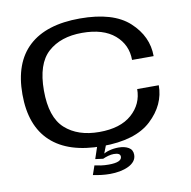

<svg xmlns="http://www.w3.org/2000/svg" viewBox="-90 -771 1011 1016"><g transform="rotate(-10 416.0 -263.0)"><path d="M404.5 4.5Q583.5 4.5 669.2 -75.8Q755 -156 755 -261H639Q639 -180.5 577.8 -126.2Q516.5 -72 403 -72Q287.5 -72 219.5 -133.5Q151.5 -195 151.5 -338.5Q151.5 -482 219.5 -543.2Q287.5 -604.5 403 -604.5Q516.5 -604.5 577.8 -551.8Q639 -499 639 -417.5H755Q755 -524 669.2 -602.8Q583.5 -681.5 404.5 -681.5Q223.5 -681.5 129.8 -594.8Q36 -508 36 -338.5Q36 -169.5 130 -82.5Q224 4.5 404.5 4.5ZM420.5 156.5Q447 156.5 472.8 151.8Q498.5 147 519 137.2Q539.5 127.5 551.2 112.8Q563 98 563 78.5Q563 51.5 541.5 39Q520 26.5 487.5 26.5Q461.5 26.5 437.2 33.2Q413 40 400.5 50L398 71Q410.5 65 426.8 60.5Q443 56 457 56Q474 56 483 60.8Q492 65.5 492 76.5Q492 91 474.5 98.8Q457 106.5 421.5 106.5Q399.5 106.5 380.2 103.8Q361 101 346 97.5L329 146.5Q351 151 374 153.8Q397 156.5 420.5 156.5ZM398 71 425.5 0H378L356 65.5Z"/></g></svg>

Font: Anybody Expanded
Style: Regular
Weight: 400
Width: 7
Version: Version 1.113;gftools[0.9.25]